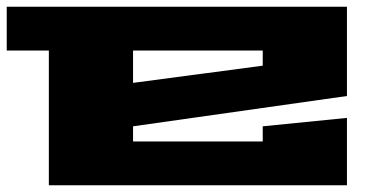

<svg xmlns="http://www.w3.org/2000/svg" viewBox="-20 -550 1140 570"><path d="M0 -400V-530H1010V-265L375 -175V-130H760V-175L1010 -200V0H125V-400ZM375 -304 760 -355V-400H375Z"/></svg>

Font: Stalin One
Style: Regular
Weight: 400
Designer: Jovanny Lemonad
Foundry: Alexey Maslov, Jovanny Lemonad
Version: Version 3.002; ttfautohint (v0.91) -l 8 -r 50 -G 200 -x 0 -w